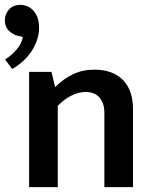

<svg xmlns="http://www.w3.org/2000/svg" viewBox="-48 -771 631 791"><path d="M190 0H72V-475H164L179 -412Q213 -446 252.5 -465Q292 -484 340 -484Q417 -484 458.5 -441.5Q500 -399 500 -321V0H382V-307Q382 -345 362.5 -368.5Q343 -392 304 -392Q275 -392 245 -376.5Q215 -361 190 -335ZM28 -623Q7 -627 -10.5 -643.5Q-28 -660 -28 -687Q-28 -713 -11 -732Q6 -751 37 -751Q49 -751 62.5 -746Q76 -741 87.5 -729.5Q99 -718 106 -700Q113 -682 113 -656Q113 -630 104 -604.5Q95 -579 80 -557Q65 -535 44.5 -517Q24 -499 2 -487L-27 -526Q-1 -542 20.5 -567Q42 -592 46 -619Z"/></svg>

Font: Mukta Mahee SemiBold
Style: Regular
Weight: 600
Designer: Shuchita Grover, Noopur Datye, Girish Dalvi, Yashodeep Gholap
Foundry: Ek Type
Version: Version 2.538;PS 1.000;hotconv 16.6.51;makeotf.lib2.5.65220;